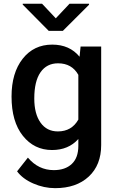

<svg xmlns="http://www.w3.org/2000/svg" viewBox="-20 -770 607 998"><path d="M40 0ZM40 -268.1Q40 -391.1 97.9 -464.6Q155.8 -538.1 251.5 -538.1Q341.8 -538.1 393.6 -475.1L398.9 -528.3H505.9V-16.1Q505.9 87.9 441.2 147.9Q376.5 208 266.6 208Q208.5 208 153.1 183.8Q97.7 159.7 68.8 120.6L125 49.3Q179.7 114.3 259.8 114.3Q318.8 114.3 353 82.3Q387.2 50.3 387.2 -11.7V-47.4Q335.9 9.8 250.5 9.8Q157.7 9.8 98.9 -64Q40 -137.7 40 -268.1ZM158.2 -257.8Q158.2 -178.2 190.7 -132.6Q223.1 -86.9 280.8 -86.9Q352.5 -86.9 387.2 -148.4V-380.9Q353.5 -440.9 281.7 -440.9Q223.1 -440.9 190.7 -394.5Q158.2 -348.1 158.2 -257.8ZM270 -674.8 341.3 -750.5H442.9V-745.6L306.6 -609.4H233.4L98.1 -746.1V-750.5H198.7Z"/></svg>

Font: Roboto Medium
Style: Regular
Weight: 500
Designer: Google
Version: Version 2.134; 2016; ttfautohint (v1.6)